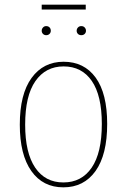

<svg xmlns="http://www.w3.org/2000/svg" viewBox="-20 -794 545 824"><path d="M440 -262Q440 -130 390 -60Q340 10 252 10Q164 10 114.5 -60Q65 -130 65 -259Q65 -390 115.5 -459.5Q166 -529 253 -529Q341 -529 390.5 -461Q440 -393 440 -262ZM88 -259Q88 -138 131 -74.5Q174 -11 252 -11Q330 -11 373.5 -74.5Q417 -138 417 -262Q417 -384 374 -446.5Q331 -509 253 -509Q176 -509 132 -446Q88 -383 88 -259ZM198 -662Q198 -654 192.5 -648.5Q187 -643 178 -643Q170 -643 164.5 -648.5Q159 -654 159 -662Q159 -670 164.5 -676Q170 -682 178 -682Q187 -682 192.5 -676.5Q198 -671 198 -662ZM349 -662Q349 -654 343.5 -648.5Q338 -643 329 -643Q320 -643 314.5 -648.5Q309 -654 309 -662Q309 -670 314.5 -676Q320 -682 329 -682Q338 -682 343.5 -676Q349 -670 349 -662ZM348 -753H159V-774H348Z"/></svg>

Font: Fira Sans Condensed Thin
Style: Regular
Weight: 250
Width: 3
Designer: Carrois Corporate & Edenspiekermann AG
Foundry: Carrois Corporate GbR & Edenspiekermann AG
Version: Version 4.203